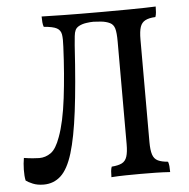

<svg xmlns="http://www.w3.org/2000/svg" viewBox="-50 -729 777 788"><g transform="rotate(-5 338.0 -335.0)"><path d="M99 9Q73 9 54 1Q35 -7 26 -14Q22 -33 22.5 -59Q23 -85 27 -107Q46 -104 63 -102.5Q80 -101 90 -101Q116 -101 138 -116.5Q160 -132 177 -180Q199 -239 211 -337Q223 -435 228 -547Q230 -580 227 -598Q224 -616 208.5 -624.5Q193 -633 155 -636Q152 -644 151 -655Q150 -666 150 -679Q182 -678 241 -677Q300 -676 400 -676Q466 -676 507 -676.5Q548 -677 574 -677.5Q600 -678 620 -679Q620 -666 619 -655Q618 -644 615 -636Q589 -635 573.5 -627Q558 -619 552 -601Q546 -583 546 -549V-127Q546 -94 552 -75.5Q558 -57 573.5 -49.5Q589 -42 615 -40Q618 -32 619 -21.5Q620 -11 620 3Q590 1 559 0.5Q528 0 499 0Q470 0 437 0.5Q404 1 378 3Q378 -11 379 -21.5Q380 -32 383 -40Q410 -42 425 -49.5Q440 -57 446 -75.5Q452 -94 452 -127V-549Q452 -586 447 -603Q442 -620 428 -627Q412 -635 390 -637Q368 -639 360 -639Q347 -639 330 -636.5Q313 -634 300 -627Q289 -621 284.5 -611.5Q280 -602 278.5 -587Q277 -572 275 -549Q265 -387 251.5 -279.5Q238 -172 218.5 -108.5Q199 -45 169.5 -18Q140 9 99 9Z"/></g></svg>

Font: Vollkorn
Style: Regular
Weight: 400
Designer: Friedrich Althausen
Foundry: Friedrich Althausen
Version: Version 5.001